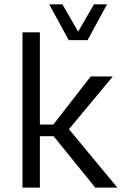

<svg xmlns="http://www.w3.org/2000/svg" viewBox="-20 -853 565 873"><path d="M203.8 -833.2 292.6 -670.4H378.1L466.7 -833.2H407.1L335.4 -708.9L263.9 -833.2ZM392.5 -505.4 222.6 -286.8H161.3V-706.1H82.3V0H161.3V-233.6H223.8L413.2 0H513.7L293.5 -265.6L492.8 -505.4Z"/></svg>

Font: Estedad-FD VF
Style: Regular
Weight: 100
Designer: Amin Abedi
Version: Version 7.3